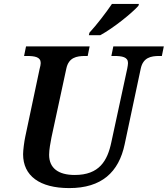

<svg xmlns="http://www.w3.org/2000/svg" viewBox="-20 -951 857 981"><path d="M434 -771H492C559 -807 654 -884 687 -921L690 -931H552C521 -885 473 -823 437 -784ZM334 10C499 10 587 -71 617 -214L699 -600C711 -657 751 -665 794 -665H807L817 -714H559L549 -665H562C604 -665 634 -660 634 -629C634 -623 632 -609 630 -600L549 -225C529 -129 487 -57 362 -57C278 -57 231 -92 231 -160C231 -188 238 -222 243 -249L319 -601C331 -657 371 -665 415 -665H428L438 -714H113L103 -665H116C158 -665 188 -660 188 -629C188 -623 186 -611 182 -597L109 -252C104 -229 98 -184 98 -163C98 -53 182 10 334 10Z"/></svg>

Font: Noto Serif SemiBold
Style: Italic
Weight: 600
Italic angle: -12°
Designer: Monotype Design Team
Foundry: Monotype Imaging Inc.
Version: Version 2.014